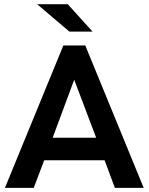

<svg xmlns="http://www.w3.org/2000/svg" viewBox="-20 -911 721 931"><path d="M487.3 -133.8H194.3L143.6 0H3.9L287.1 -690.4H393.6L676.8 0H537.1ZM446.3 -243.2 339.8 -524.4 235.4 -243.2ZM160.2 -890.6H308.6L428.7 -757.8H316.4Z"/></svg>

Font: Dinish Expanded
Style: Bold
Weight: 700
Width: 7
Designer: Charles Nix
Foundry: Playbeing
Version: Version 2.005; ttfautohint (v1.8.3)